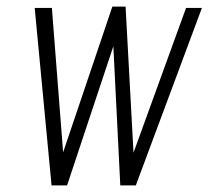

<svg xmlns="http://www.w3.org/2000/svg" viewBox="-20 -561 631 581"><path d="M136 0H183L323 -421L344 0H391L591 -537H543L384 -99L360 -541H320L171 -100L137 -537H85Z"/></svg>

Font: Secuela Light
Style: Italic
Weight: 300
Italic angle: -8°
Designer: Fernando Haro
Foundry: deFharo
Version: Version 1.708